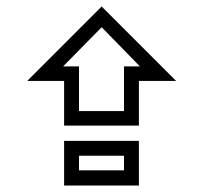

<svg xmlns="http://www.w3.org/2000/svg" viewBox="-20 -566 640 593"><path d="M178 -316H64L294 -546L524 -316H409V-178H178ZM178 -131H409V7H178ZM363 -40V-85H224V-40ZM363 -223V-361H412L294 -482L175 -361H224V-223Z"/></svg>

Font: JuliaMono BoldItalic
Style: Regular
Weight: 700
Italic angle: -9°
Monospace: yes
Designer: cormullion
Foundry: corm
Version: Version 0.049; ttfautohint (v1.8.4)